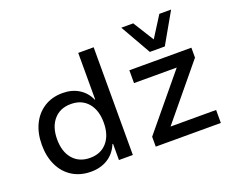

<svg xmlns="http://www.w3.org/2000/svg" viewBox="-121 -966 1433 1181"><g transform="rotate(-20 595.0 -375.5)"><path d="M291 9Q221 9 169 -23.5Q117 -56 89 -114.5Q61 -173 61 -249Q61 -325 89 -383Q117 -441 168.5 -473.5Q220 -506 289 -506Q351 -506 396 -477.5Q441 -449 462 -400H465V-705H566V0H475V-106H471Q448 -50 401 -20.5Q354 9 291 9ZM314 -73Q385 -73 425.5 -120.5Q466 -168 466 -249Q466 -330 425.5 -377.5Q385 -425 314 -425Q243 -425 202 -377.5Q161 -330 161 -249Q161 -168 202 -120.5Q243 -73 314 -73ZM716 0V-65L1030 -445L1035 -413H724V-497H1130V-432L814 -49L809 -85H1142V0ZM881 -560 767 -760H845L930 -624L1016 -760H1093L979 -560Z"/></g></svg>

Font: Nunito Sans 7pt Medium
Style: Regular
Weight: 500
Designer: Vernon Adams
Foundry: Vernon Adams
Version: Version 3.101;gftools[0.9.27]